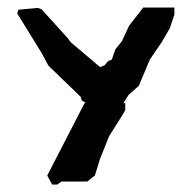

<svg xmlns="http://www.w3.org/2000/svg" viewBox="-20 -323 500 512"><path d="M206 -49 106 145 119 169H133L144 161H213L233 145L247 100L271 40L302 -9L314 -29V-48H309L323 -70L350 -94L380 -165L411 -210L433 -248L445 -284V-303H362L324 -254L305 -213L288 -192L278 -164L268 -160L259 -149L247 -144L169 -210L160 -222L91 -298L81 -302L29 -297L26 -287L92 -180L109 -148L195 -65L198 -55L209 -49Z"/></svg>

Font: Dokdo
Style: Regular
Weight: 400
Version: Version 2.00